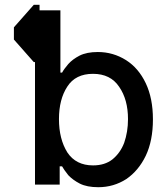

<svg xmlns="http://www.w3.org/2000/svg" viewBox="-20 -770 683 801"><path d="M145 -727H232V-467H239Q247 -482 265 -503Q283 -523 312 -538Q342 -553 388 -553Q452 -553 506 -519Q558 -486 588 -423Q618 -360 618 -272Q618 -183 588 -120Q558 -58 507 -23Q454 11 390 11Q343 11 313 -4Q284 -19 265 -39Q246 -63 239 -76H229V0H126V-511H121L38 -605V-656L121 -750H145ZM477 -408Q441 -462 368 -462Q295 -462 261 -409Q226 -356 226 -273Q226 -190 261 -134Q297 -80 368 -80Q417 -80 449 -105Q482 -132 498 -174Q514 -220 514 -273Q514 -355 477 -408Z"/></svg>

Font: Sinter Medium
Style: Regular
Weight: 500
Foundry: Adobe & rsms
Version: Version 1.000